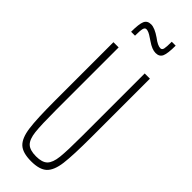

<svg xmlns="http://www.w3.org/2000/svg" viewBox="-295 -911 938 938"><g transform="rotate(45 174.0 -441.5)"><path d="M48 -286V-688H84V-256Q84 -153 89 -108Q94 -63 113 -44.5Q132 -26 175 -26Q217 -26 235.5 -44.5Q254 -63 259 -108Q264 -153 264 -256V-688H300V-286Q300 -158 292.5 -99.5Q285 -41 259 -16.5Q233 8 175 8Q116 8 90 -16.5Q64 -41 56 -99.5Q48 -158 48 -286ZM117 -880Q142 -880 181 -853Q212 -829 231 -829Q242 -829 245 -842Q248 -855 248 -891H275Q275 -837 266 -816.5Q257 -796 231 -796Q206 -796 173 -819Q169 -821 157 -829.5Q145 -838 135 -842.5Q125 -847 117 -847Q107 -847 103.5 -833.5Q100 -820 100 -785H73Q73 -839 82 -859.5Q91 -880 117 -880Z"/></g></svg>

Font: Saira Ultra Condensed Thin
Style: Regular
Weight: 100
Width: 1
Designer: Hector Gatti with collaboration of the Omnibus-Type team
Foundry: Omnibus-Type
Version: Version 1.001; ttfautohint (v1.8)